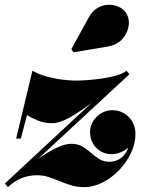

<svg xmlns="http://www.w3.org/2000/svg" viewBox="-60 -761 593 791"><path d="M-40 -5 442 -453 473 -455 3.5 -20ZM-27 10 -40 -5Q14.5 -47 65.5 -84.5Q116.5 -122 159.5 -145.2Q202.5 -168.5 234 -168.5Q260.5 -168.5 279.5 -157.2Q298.5 -146 314.8 -131.5Q331 -117 349 -105.8Q367 -94.5 391 -94.5Q415 -94.5 434.5 -107.2Q454 -120 466 -145.8Q478 -171.5 478 -210H497Q497 -187.5 483 -168.5Q469 -149.5 446.5 -137.8Q424 -126 398 -126Q374 -126 354.2 -138Q334.5 -150 322.8 -170.2Q311 -190.5 311 -216Q311 -253.5 338.5 -280.2Q366 -307 403.5 -307Q429 -307 450.5 -294.5Q472 -282 485 -260Q498 -238 498 -210Q498 -169 479.2 -129.8Q460.5 -90.5 429.5 -58.8Q398.5 -27 361.2 -8.5Q324 10 286.5 10Q258 10 233.5 2.5Q209 -5 186.2 -14.5Q163.5 -24 140.8 -31.5Q118 -39 93.5 -39Q57.5 -39 27.2 -26.5Q-3 -14 -27 10ZM6.5 -190 73.5 -469.5Q100.5 -454.5 133.5 -445.5Q166.5 -436.5 198.2 -432.8Q230 -429 253 -429Q271 -429 299.8 -431Q328.5 -433 360 -437.5Q391.5 -442 418.8 -449.8Q446 -457.5 461 -469.5L473 -455Q433 -427 389.2 -392.5Q345.5 -358 302.5 -326.2Q259.5 -294.5 221.5 -274Q183.5 -253.5 155 -253.5Q122 -253.5 96.2 -264.2Q70.5 -275 51 -286.5L26 -190ZM242.5 -545.5 234 -558.5 305 -688Q320 -715.5 341.5 -728Q363 -740.5 385.8 -741.2Q408.5 -742 427.8 -733.5Q447 -725 457.5 -710.5Q474 -686.5 470.2 -656Q466.5 -625.5 444.2 -600.5Q422 -575.5 382.5 -569Z"/></svg>

Font: Bodoni Moda 11pt Black
Style: Italic
Weight: 900
Italic angle: -13°
Designer: Owen Earl
Foundry: indestructible type
Version: Version 2.004